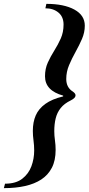

<svg xmlns="http://www.w3.org/2000/svg" viewBox="-133 -762 459 994"><path d="M107 -742Q198 -742 252 -712.5Q306 -683 306 -629Q306 -594 291.5 -560.5Q277 -527 258 -493Q239 -459 224.5 -424.5Q210 -390 210 -353Q210 -309 244 -288Q258 -278 258 -269Q258 -261 251.5 -254.5Q245 -248 233 -242Q200 -226 181.5 -203Q163 -180 155.5 -150Q148 -120 148 -83Q148 -60 151.5 -35.5Q155 -11 155 14Q155 69 135.5 106.5Q116 144 81 167Q46 190 -3 201Q-52 212 -113 212L-107 189Q-51 189 -18 163.5Q15 138 29.5 99Q44 60 44 17Q44 -9 40.5 -34.5Q37 -60 37 -84Q37 -130 52 -164.5Q67 -199 101.5 -224Q136 -249 194 -263V-267Q100 -293 100 -367Q100 -406 114.5 -438Q129 -470 148 -500Q167 -530 181.5 -562.5Q196 -595 196 -635Q196 -675 169.5 -697Q143 -719 102 -719Z"/></svg>

Font: Platypi Light SemiBold
Style: Italic
Weight: 600
Italic angle: -13°
Version: Version 1.200